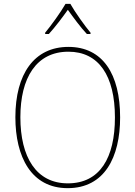

<svg xmlns="http://www.w3.org/2000/svg" viewBox="-20 -969 705 999"><path d="M346 -949H321C297 -907 246 -836 215 -799V-792H234C267 -828 306 -880 333 -918C361 -879 398 -828 432 -792H451V-799C423 -832 370 -906 346 -949ZM605 -358C605 -583 515 -725 336 -725C158 -725 60 -584 60 -359C60 -154 142 10 332 10C524 10 605 -151 605 -358ZM86 -359C86 -563 168 -700 336 -700C493 -700 578 -576 578 -358C578 -148 500 -15 333 -15C168 -15 86 -152 86 -359Z"/></svg>

Font: Noto Sans Arabic SemCond Thin
Style: Regular
Weight: 100
Width: 4
Designer: Monotype Design Team, Nadine Chahine, Nizar Qandah and Khaled Hosny
Foundry: Monotype Imaging Inc.
Version: Version 2.012